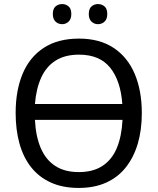

<svg xmlns="http://www.w3.org/2000/svg" viewBox="-20 -915 776 945"><path d="M678 -358Q678 -275 658 -207.5Q638 -140 599 -91Q560 -42 502 -16Q444 10 368 10Q289 10 230.5 -16.5Q172 -43 133.5 -91.5Q95 -140 76 -208Q57 -276 57 -359Q57 -469 91 -551Q125 -633 194.5 -679Q264 -725 369 -725Q470 -725 539 -679.5Q608 -634 643 -551.5Q678 -469 678 -358ZM368 -68Q438 -68 484.5 -98.5Q531 -129 555 -186.5Q579 -244 583 -325H152Q156 -244 180.5 -186.5Q205 -129 251.5 -98.5Q298 -68 368 -68ZM369 -646Q300 -646 254 -617Q208 -588 183 -533.5Q158 -479 152 -403H582Q574 -517 522.5 -581.5Q471 -646 369 -646ZM240 -846Q240 -872 253.5 -883.5Q267 -895 286 -895Q304 -895 317.5 -883.5Q331 -872 331 -846Q331 -821 317.5 -808.5Q304 -796 286 -796Q267 -796 253.5 -808.5Q240 -821 240 -846ZM417 -846Q417 -872 430.5 -883.5Q444 -895 462 -895Q481 -895 494.5 -883.5Q508 -872 508 -846Q508 -821 494.5 -808.5Q481 -796 462 -796Q444 -796 430.5 -808.5Q417 -821 417 -846Z"/></svg>

Font: Noto Sans Display
Style: Regular
Weight: 400
Designer: Monotype Design Team
Foundry: Monotype Imaging Inc.
Version: Version 2.003